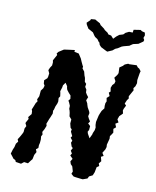

<svg xmlns="http://www.w3.org/2000/svg" viewBox="-127 -955 849 1044"><g transform="rotate(15 297.5 -432.5)"><path d="M93 3 63 1 58 -8 46 -13 39 -21 25 -36 30 -60 35 -75 38 -95 47 -109 41 -121 49 -136 58 -156 62 -167V-187L68 -202L59 -217L62 -225L70 -243L65 -252L79 -273L77 -289L73 -297L79 -316L85 -336L92 -348L87 -358L94 -377V-393V-409L104 -425L107 -440L100 -450L97 -468L111 -483L113 -491L114 -511L105 -527L110 -542L118 -557V-574L115 -585L130 -619L125 -626L132 -637L154 -654L158 -657L184 -663L216 -670V-660L241 -657L248 -648L259 -634L267 -619L278 -600L282 -595V-584L295 -570L302 -550L308 -538L310 -530L313 -517L323 -508L322 -491L332 -478L334 -463L341 -453L352 -441L346 -422L356 -407L358 -401L364 -387L377 -368L381 -359L379 -341L386 -329L396 -316L389 -303L403 -292V-270L398 -259L402 -249L417 -227L426 -251L427 -259L433 -277L434 -292L430 -305L428 -322L433 -359L436 -370L442 -388L453 -405L451 -419V-434L455 -445L450 -463L463 -477L454 -494L462 -502L457 -522L462 -539L471 -550L473 -563L462 -580L474 -599L478 -610L474 -641L490 -654L498 -664L515 -673L522 -672L562 -677L571 -667L580 -663L591 -651L589 -641L587 -615L586 -600L589 -583L585 -565L577 -552L581 -541L572 -521L564 -503L567 -491L560 -480L553 -459L563 -450L555 -430L553 -420L558 -404L542 -385L537 -366L547 -351L532 -340L541 -322L529 -310L534 -290L527 -277L521 -267L523 -253L517 -218L519 -205L516 -191L505 -169L516 -154L503 -146L511 -123L501 -108L507 -95L495 -85L492 -56L486 -37L468 -26L463 -13L439 -2H428L398 -3L387 -4L372 -15L376 -29L366 -55L355 -65L349 -79L357 -95L340 -110L346 -122L336 -136L343 -152L335 -158L326 -178L330 -190L317 -204L323 -214L310 -236L311 -249L303 -255L295 -278V-289V-300L281 -314L277 -333L273 -345L269 -353L268 -370L259 -387L253 -395L261 -407L257 -425L245 -436L232 -450L228 -460L226 -469L213 -485L203 -468L202 -455L197 -433L200 -424L204 -406L198 -395L201 -376L199 -364L193 -346L190 -328L187 -321L189 -305L182 -282L178 -271L175 -260L170 -243L174 -232L168 -212L160 -194L165 -181L160 -169L163 -152V-133L161 -120L162 -104L151 -94L158 -80L150 -62L147 -37L140 -27L129 -9L107 -10ZM388 -707 377 -711 350 -722 339 -732 334 -744 330 -746 319 -759 304 -767 298 -773 286 -788 275 -793 257 -801 243 -820 239 -830 255 -848 257 -855 280 -859 295 -852 309 -846 317 -836H318L339 -823L345 -817L363 -807L370 -799L386 -797L401 -783L414 -799L428 -812L448 -820L457 -831L475 -842L495 -843L496 -859L533 -868L542 -863L559 -860L563 -845L559 -830L566 -820L564 -811L541 -792L513 -783L503 -775L496 -769L468 -759L457 -754L439 -740L426 -733L414 -721Z"/></g></svg>

Font: Winky Rough
Style: Italic
Weight: 400
Italic angle: -8.97852°
Designer: Simon Atzbach
Foundry: typofactur
Version: Version 1.206